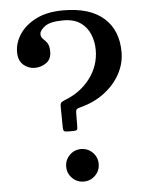

<svg xmlns="http://www.w3.org/2000/svg" viewBox="-54 -804 664 865"><g transform="rotate(-5 277.5 -372.0)"><path d="M153 -662.5Q153 -648.5 162.2 -640.2Q171.5 -632 180.8 -619.5Q190 -607 190 -579.5Q190 -545.5 166.5 -529.2Q143 -513 115 -513Q86 -513 63.5 -532.5Q41 -552 41 -591Q41 -632 66.2 -670.8Q91.5 -709.5 141.2 -734.8Q191 -760 264 -760Q384.5 -760 447.2 -704.5Q510 -649 510 -550Q510 -498 484.5 -451.2Q459 -404.5 413 -369.5Q367 -334.5 305 -318.5Q293.5 -315.5 288 -312Q282.5 -308.5 282.5 -293L282 -231.5Q282 -220 277.8 -217.2Q273.5 -214.5 261.5 -214.5H241Q226 -214.5 221.5 -217.5Q217 -220.5 216.5 -235L215.5 -325.5Q215 -342.5 219.8 -347Q224.5 -351.5 236.5 -356.5Q308 -383.5 351.5 -440.8Q395 -498 395 -570Q395 -607 381.5 -640.2Q368 -673.5 338.5 -694.2Q309 -715 261 -715Q201 -715 177 -696.5Q153 -678 153 -662.5ZM216.5 -57Q216.5 -87.5 238 -109Q259.5 -130.5 290 -130.5Q320.5 -130.5 342 -109Q363.5 -87.5 363.5 -57Q363.5 -26.5 342 -5Q320.5 16.5 290 16.5Q259.5 16.5 238 -5Q216.5 -26.5 216.5 -57Z"/></g></svg>

Font: Besley* Narrow Medium
Style: Regular
Weight: 500
Width: 4
Designer: Owen Earl
Foundry: indestructible type*
Version: Version 3.000; ttfautohint (v1.8.3)